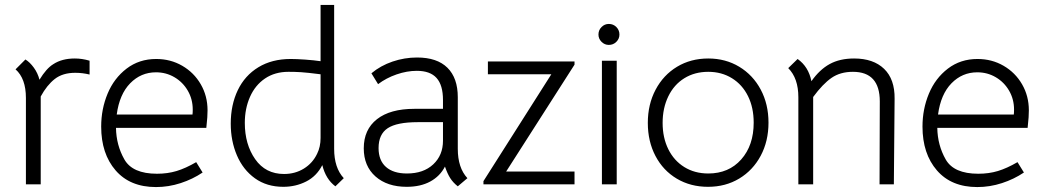

<svg xmlns="http://www.w3.org/2000/svg" viewBox="-20 -747 4230 778"><path d="M343 -501V-445Q314 -452 285 -452Q234 -452 202 -427Q170 -402 145 -356V0H85V-350Q85 -429 43 -466L83 -506Q101 -495 117 -473Q133 -451 140 -424Q168 -470 196 -487Q231 -510 283 -510Q313 -510 343 -501Z M616 -43Q659 -43 695.5 -54Q732 -65 775 -90L801 -48Q761 -21 712 -5Q663 11 612 11Q507 11 448.5 -56.5Q390 -124 390 -234Q390 -305 416 -367.5Q442 -430 493 -469Q544 -508 613 -508Q671 -508 718.5 -480.5Q766 -453 793.5 -405.5Q821 -358 821 -300Q821 -284 820 -271.5Q819 -259 818 -250L816 -229H450Q451 -159 484 -101Q517 -43 616 -43ZM760 -283Q761 -290 761 -303Q761 -345 741 -379.5Q721 -414 687 -434Q653 -454 612 -454Q551 -454 507.5 -409.5Q464 -365 453 -283Z M915 -246Q915 -322 943.5 -381.5Q972 -441 1027 -474.5Q1082 -508 1158 -508Q1181 -508 1216.5 -505.5Q1252 -503 1279 -499V-727H1334V-144Q1334 -67 1373 -25L1339 8Q1300 -21 1286 -78Q1263 -33 1220.5 -11.5Q1178 10 1128 10Q1061 10 1013 -24.5Q965 -59 940 -117.5Q915 -176 915 -246ZM1265 -124Q1279 -152 1279 -188V-446Q1224 -453 1199.5 -454.5Q1175 -456 1149 -456Q1094 -456 1054 -429Q1014 -402 993 -354.5Q972 -307 972 -249Q972 -162 1014 -102Q1056 -42 1131 -42Q1176 -42 1211.5 -64Q1247 -86 1265 -124Z M1783 -72Q1763 -33 1723.5 -11.5Q1684 10 1628 10Q1549 10 1501.5 -32Q1454 -74 1454 -146Q1454 -222 1507.5 -264Q1561 -306 1659 -306H1775V-342Q1775 -402 1749 -431Q1723 -460 1669 -460Q1629 -460 1587 -445.5Q1545 -431 1512 -406L1485 -450Q1522 -481 1570.5 -497.5Q1619 -514 1670 -514Q1751 -514 1793 -472.5Q1835 -431 1835 -353V-144Q1835 -67 1874 -25L1835 8Q1816 -7 1804.5 -25Q1793 -43 1783 -72ZM1775 -177V-252H1673Q1588 -252 1551 -227.5Q1514 -203 1514 -147Q1514 -97 1544 -70.5Q1574 -44 1629 -44Q1696 -44 1735.5 -81Q1775 -118 1775 -177Z M1939 -13 2214 -446H1957V-498H2308V-485L2031 -52H2308V0H1939Z M2419 -501H2479V0H2419ZM2405 -607Q2405 -625 2417.5 -637.5Q2430 -650 2447 -650Q2465 -650 2477.5 -637.5Q2490 -625 2490 -607Q2490 -590 2477.5 -577.5Q2465 -565 2447 -565Q2430 -565 2417.5 -577.5Q2405 -590 2405 -607Z M2605 -249Q2605 -324 2636.5 -383.5Q2668 -443 2723.5 -476.5Q2779 -510 2850 -510Q2920 -510 2975.5 -476.5Q3031 -443 3062.5 -384Q3094 -325 3094 -250Q3094 -175 3062.5 -116Q3031 -57 2975.5 -23.5Q2920 10 2849 10Q2778 10 2722.5 -23Q2667 -56 2636 -115Q2605 -174 2605 -249ZM3034 -250Q3034 -311 3011 -357.5Q2988 -404 2946 -430Q2904 -456 2850 -456Q2795 -456 2753 -430Q2711 -404 2688 -356.5Q2665 -309 2665 -249Q2665 -189 2688 -142.5Q2711 -96 2753 -70Q2795 -44 2850 -44Q2933 -44 2983.5 -101Q3034 -158 3034 -250Z M3174 -471 3212 -508Q3256 -477 3268 -418Q3301 -465 3342 -487.5Q3383 -510 3441 -510Q3519 -510 3562.5 -468Q3606 -426 3605 -347L3602 0H3544L3545 -336Q3545 -456 3436 -456Q3385 -456 3349.5 -431.5Q3314 -407 3275 -354V0H3215V-353Q3215 -430 3174 -471Z M3944 -43Q3987 -43 4023.5 -54Q4060 -65 4103 -90L4129 -48Q4089 -21 4040 -5Q3991 11 3940 11Q3835 11 3776.5 -56.5Q3718 -124 3718 -234Q3718 -305 3744 -367.5Q3770 -430 3821 -469Q3872 -508 3941 -508Q3999 -508 4046.5 -480.5Q4094 -453 4121.5 -405.5Q4149 -358 4149 -300Q4149 -284 4148 -271.5Q4147 -259 4146 -250L4144 -229H3778Q3779 -159 3812 -101Q3845 -43 3944 -43ZM4088 -283Q4089 -290 4089 -303Q4089 -345 4069 -379.5Q4049 -414 4015 -434Q3981 -454 3940 -454Q3879 -454 3835.5 -409.5Q3792 -365 3781 -283Z"/></svg>

Font: Bellota Text
Style: Regular
Weight: 400
Designer: Kemie Guaida
Foundry: Kemie Guaida
Version: Version 4.001